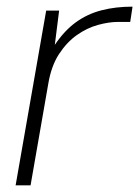

<svg xmlns="http://www.w3.org/2000/svg" viewBox="-20 -558 419 578"><path d="M27 0 119 -526H158L145 -423Q174 -466 208.5 -491Q243 -516 285.5 -527Q328 -538 379 -538L372 -492H335Q308 -492 275 -483Q242 -474 211.5 -452.5Q181 -431 157.5 -395Q134 -359 125 -304L72 0Z"/></svg>

Font: DM Sans 9pt ExtraLight
Style: Italic
Weight: 250
Italic angle: -10°
Version: Version 4.004;gftools[0.9.30]